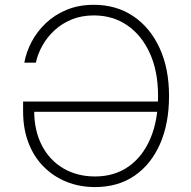

<svg xmlns="http://www.w3.org/2000/svg" viewBox="-20 -757 781 787"><path d="M369.6 9.8Q305.7 9.8 251.7 -12.2Q197.8 -34.2 158 -74.7Q118.2 -115.2 96.4 -172.4Q74.7 -229.5 74.7 -299.8V-340.8H645.5V-298.8H104.5L120.1 -303.7Q120.1 -221.2 151.9 -160.4Q183.6 -99.6 240 -66.7Q296.4 -33.7 369.6 -33.7Q449.2 -33.7 507.1 -74.5Q564.9 -115.2 596.4 -189.2Q627.9 -263.2 627.9 -363.3Q627.9 -464.8 594.2 -538.8Q560.5 -612.8 501.5 -653.3Q442.4 -693.8 364.7 -693.8Q314.9 -693.8 274.7 -677.5Q234.4 -661.1 204.1 -633.3Q173.8 -605.5 154.3 -571Q134.8 -536.6 127 -500H79.6Q87.4 -543.5 109.6 -585.7Q131.8 -627.9 168.2 -662.4Q204.6 -696.8 253.9 -717Q303.2 -737.3 364.7 -737.3Q456.5 -737.3 525.9 -690.9Q595.2 -644.5 634 -560.5Q672.9 -476.6 672.9 -363.3Q672.9 -251 636 -167Q599.1 -83 531.2 -36.6Q463.4 9.8 369.6 9.8Z"/></svg>

Font: Inter ExtraLight
Style: Regular
Weight: 250
Designer: Rasmus Andersson
Foundry: rsms
Version: Version 4.001;git-66647c0bb